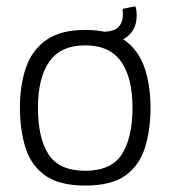

<svg xmlns="http://www.w3.org/2000/svg" viewBox="-20 -571 530 597"><path d="M245 6Q165 6 121 -25Q77 -56 59.5 -111Q42 -166 42 -237Q42 -307 61 -361.5Q80 -416 124.5 -447Q169 -478 245 -478Q322 -478 366 -447Q410 -416 429 -361.5Q448 -307 448 -237Q448 -166 430.5 -111Q413 -56 369.5 -25Q326 6 245 6ZM245 -40Q326 -40 359 -91.5Q392 -143 392 -236Q392 -329 356.5 -379.5Q321 -430 245 -430Q169 -430 133.5 -379.5Q98 -329 98 -236Q98 -142 131 -91Q164 -40 245 -40ZM398 -551Q400 -552 402 -548Q404 -541 404.5 -534.5Q405 -528 405 -522Q405 -496 393 -476.5Q381 -457 358.5 -446.5Q336 -436 303 -434Q299 -434 299 -438V-468Q299 -472 303 -472Q336 -474 348.5 -487Q361 -500 362 -522Q362 -526 362 -530.5Q362 -535 361 -539Q361 -543 364 -544Z"/></svg>

Font: Glory Thin Light
Style: Regular
Weight: 300
Version: Version 1.011